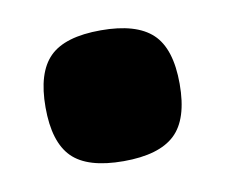

<svg xmlns="http://www.w3.org/2000/svg" viewBox="-39 -514 338 289"><g transform="rotate(-10 130.5 -370.0)"><path d="M130 -270Q75 -270 51.5 -293.5Q28 -317 28 -370Q28 -423 51.5 -446.5Q75 -470 130 -470Q184 -470 208.5 -447Q233 -424 233 -370Q233 -316 208.5 -293Q184 -270 130 -270Z"/></g></svg>

Font: Encode Sans Compressed
Style: Black
Weight: 900
Designer: Pablo Impallari, Andres Torresi
Foundry: Pablo Impallari, Andres Torresi
Version: Version 1.000; ttfautohint (v1.00) -l 8 -r 50 -G 200 -x 14 -